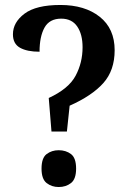

<svg xmlns="http://www.w3.org/2000/svg" viewBox="-20 -744 520 772"><path d="M187 -215 176 -350Q256 -387 284 -439.5Q312 -492 312 -554Q312 -606 290.5 -637.5Q269 -669 226 -669Q179 -669 159 -633Q139 -597 139 -536Q89 -536 60.5 -552Q32 -568 32 -606Q32 -654 78.5 -689Q125 -724 223 -724Q321 -724 381 -676.5Q441 -629 441 -542Q441 -461 395.5 -410Q350 -359 260 -319L249 -215ZM216 8Q188 8 167.5 -8Q147 -24 147 -66Q147 -109 167.5 -124.5Q188 -140 216 -140Q245 -140 265.5 -124.5Q286 -109 286 -66Q286 -24 265.5 -8Q245 8 216 8Z"/></svg>

Font: Noto Serif Bengali SemiCondensed SemiBold
Style: Regular
Weight: 600
Width: 4
Designer: Juan Bruce, Universal Thirst, Indian Type Foundry and the Monotype Design Team.
Foundry: Monotype Imaging Inc.
Version: Version 2.003; ttfautohint (v1.8.4.7-5d5b)